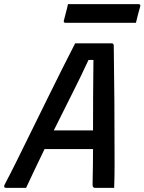

<svg xmlns="http://www.w3.org/2000/svg" viewBox="-52 -915 703 935"><path d="M75 0H-21Q-36 0 -30 -15Q-6 -60 28 -128.5Q62 -197 101 -276.5Q140 -356 179.5 -436Q219 -516 254 -586Q289 -656 314 -704H492Q502 -704 502 -692Q504 -564 505 -417.5Q506 -271 506 -112Q506 -85 505.5 -57Q505 -29 504 0H414Q404 0 401 -5Q398 -10 399 -28Q400 -69 400.5 -109.5Q401 -150 401 -189H165Q142 -142 119.5 -94.5Q97 -47 75 0ZM379 -623Q343 -545 299 -458Q255 -371 210 -280H401Q401 -368 401.5 -453Q402 -538 403 -623ZM279 -895H622Q633 -895 631 -884Q625 -864 620 -844.5Q615 -825 610 -804H267Q256 -804 259 -815Q264 -836 269.5 -855.5Q275 -875 279 -895Z"/></svg>

Font: Recursive Mn Lnr St Med
Style: Italic
Weight: 500
Italic angle: -15°
Monospace: yes
Version: Version 1.079;hotconv 1.0.112;makeotfexe 2.5.65598; ttfautoh